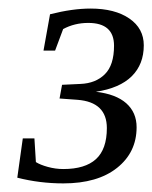

<svg xmlns="http://www.w3.org/2000/svg" viewBox="-20 -679 352 444"><path d="M126.5 -254.9Q71.8 -254.9 20 -268.1L32.7 -358.9H59.6L63 -304.2Q72.8 -297.9 90.6 -293Q108.4 -288.1 126.5 -288.1Q176.8 -288.1 201.9 -311Q227.1 -334 227.1 -382.8Q227.1 -442.9 159.2 -448.2L117.7 -451.2L123.5 -482.9L166 -484.9Q201.2 -486.3 222.4 -507.3Q243.7 -528.3 243.7 -573.2Q243.7 -626 184.1 -626Q152.3 -626 126 -611.8L107.4 -562H80.6L95.7 -646Q147.5 -659.2 189.5 -659.2Q245.6 -659.2 279.1 -636.2Q312.5 -613.3 312.5 -574.2Q312.5 -530.3 284.7 -502.7Q256.8 -475.1 201.7 -466.8Q248 -461.4 272 -440.2Q295.9 -418.9 295.9 -384.8Q295.9 -326.7 250.7 -290.8Q205.6 -254.9 126.5 -254.9Z"/></svg>

Font: Tinos
Style: Italic
Weight: 400
Italic angle: -16.333°
Designer: Steve Matteson
Foundry: Monotype Imaging Inc.
Version: Version 1.32